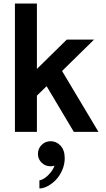

<svg xmlns="http://www.w3.org/2000/svg" viewBox="-20 -750 604 1092"><path d="M64.9 0V-730H189.9V-357.9L359.9 -524.9H515.1L333 -346.2L540 0H399.9L245.1 -259.8L189.9 -206.1V0ZM268.1 53.2Q300.8 53.2 324.5 78.6Q348.1 104 348.1 149.9Q348.1 184.6 334 217.3Q319.8 250 298.3 272.5Q276.9 294.9 251.7 308.3Q226.6 321.8 204.1 321.8V275.9Q230 271 255.6 244.9Q281.2 218.8 290 191.9Q280.8 195.8 268.1 195.8Q237.8 195.8 216.8 175.3Q195.8 154.8 195.8 125Q195.8 95.2 216.8 74.2Q237.8 53.2 268.1 53.2Z"/></svg>

Font: Miedinger*
Style: Bold
Weight: 700
Version: Version 001.000